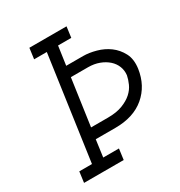

<svg xmlns="http://www.w3.org/2000/svg" viewBox="-166 -816 873 931"><g transform="rotate(-30 270.5 -350.0)"><path d="M43 -60H114L196 -640H125L133 -700H341L333 -640H259L244 -535H339Q371 -535 409.5 -524.5Q448 -514 478.5 -491.5Q509 -469 527.5 -434Q546 -399 539 -348Q526 -260 464 -207.5Q402 -155 300 -155H190L177 -60H265L257 0H35ZM199 -216H294Q342 -216 375.5 -229Q409 -242 430 -261Q451 -280 461.5 -303.5Q472 -327 476 -348Q479 -374 470 -397Q461 -420 441.5 -437.5Q422 -455 394 -465.5Q366 -476 332 -476H236Z"/></g></svg>

Font: Josefin Slab SemiBold
Style: Italic
Weight: 600
Italic angle: -12°
Designer: Santiago Orozco
Foundry: Typemade
Version: Version 2.000